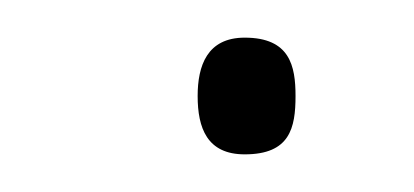

<svg xmlns="http://www.w3.org/2000/svg" viewBox="-20 -622 220 102"><path d="M85 -571C85 -554 90 -540 110 -540C134 -540 137 -554 137 -571C137 -587 134 -602 110 -602C90 -602 85 -587 85 -571Z"/></svg>

Font: Noto Sans Khmer UI ExtraCondensed Thin
Style: Regular
Weight: 100
Width: 2
Designer: Danh Hong and the Monotype Design Team
Foundry: Monotype Imaging Inc.
Version: Version 2.002